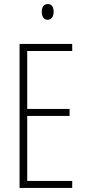

<svg xmlns="http://www.w3.org/2000/svg" viewBox="-20 -932 425 952"><path d="M217 -912C195 -912 187 -894 187 -873C187 -851 197 -834 216 -834C235 -834 246 -850 246 -874C246 -894 238 -912 217 -912ZM338 0V-35H115V-357H325V-392H115V-679H338V-714H77V0Z"/></svg>

Font: Noto Sans Gurmukhi UI ExtraCondensed ExtraLight
Style: Regular
Weight: 200
Width: 2
Designer: Jelle Bosma - Monotype Design Team
Foundry: Monotype Imaging Inc.
Version: Version 2.004